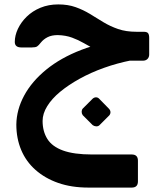

<svg xmlns="http://www.w3.org/2000/svg" viewBox="-20 -488 726 870"><path d="M381 362Q304 362 244 341Q184 320 141 282Q98 244 76 191.5Q54 139 54 76Q55 9 89.5 -55Q124 -119 189.5 -172.5Q255 -226 348.5 -262Q442 -298 561 -309L577 -215Q511 -202 451 -180.5Q391 -159 340.5 -131Q290 -103 252.5 -72Q215 -41 194 -7Q173 27 173 60Q173 107 194.5 141.5Q216 176 265.5 194Q315 212 397 212H577Q605 212 605 240V334Q605 362 577 362ZM555 -213V-230Q508 -230 473.5 -239.5Q439 -249 412 -263.5Q385 -278 360 -292.5Q335 -307 306.5 -317.5Q278 -328 242 -329Q214 -329 195.5 -319.5Q177 -310 165 -295Q155 -282 148 -277.5Q141 -273 124 -273H77Q47 -273 47 -298Q47 -327 61 -357Q75 -387 101 -412.5Q127 -438 163.5 -453Q200 -468 244 -468Q288 -468 323 -455.5Q358 -443 388 -424.5Q418 -406 448.5 -387.5Q479 -369 515 -356.5Q551 -344 599 -344H631Q646 -344 651 -337.5Q656 -331 656 -316V-241Q656 -229 648.5 -221Q641 -213 627 -213ZM430 80Q424 85 415.5 84.5Q407 84 400 79L355 34Q350 27 350 18.5Q350 10 355 4L400 -41Q407 -47 415 -47Q423 -47 429 -41L473 4Q480 11 480.5 19.5Q481 28 475 35Z"/></svg>

Font: Rubik Light SemiBold
Style: Regular
Weight: 600
Version: Version 2.300;gftools[0.9.30]